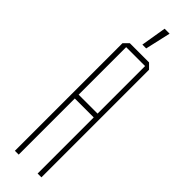

<svg xmlns="http://www.w3.org/2000/svg" viewBox="-291 -855 854 854"><g transform="rotate(45 136.5 -427.5)"><path d="M53 0V-677L76 -700H197L220 -677V0H196V-353H77V0ZM77 -676V-377H196V-676ZM120 -735 140 -855H171V-854L144 -735Z"/></g></svg>

Font: Foldit Thin Thin
Style: Regular
Weight: 250
Version: Version 1.003